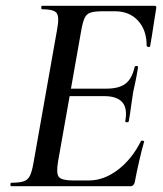

<svg xmlns="http://www.w3.org/2000/svg" viewBox="-20 -645 565 665"><path d="M19 0Q16 0 16 -6Q16 -12 19 -12Q47 -12 62 -17Q77 -22 84 -37Q91 -52 96 -81L178 -544Q186 -587 176 -600Q166 -613 125 -613Q123 -613 123 -619Q123 -625 125 -625H515Q523 -625 521 -616Q518 -597 514 -572Q510 -547 506.5 -523.5Q503 -500 500 -485Q499 -481 493.5 -482.5Q488 -484 488 -486Q488 -541 458 -573.5Q428 -606 378 -606H337Q308 -606 294 -601.5Q280 -597 273.5 -583.5Q267 -570 262 -543L181 -85Q174 -44 184 -32Q194 -20 233 -20H288Q340 -20 388.5 -57Q437 -94 468 -156Q470 -159 475.5 -157.5Q481 -156 479 -154Q471 -126 462 -87Q453 -48 447 -15Q444 0 431 0ZM426 -225Q425 -221 419 -221.5Q413 -222 414 -226Q422 -271 403 -291.5Q384 -312 342 -312H183L186 -338H349Q392 -338 414.5 -355Q437 -372 446 -412Q447 -417 453 -416.5Q459 -416 458 -411Q453 -380 449 -362Q445 -344 441 -325Q437 -301 434 -277Q431 -253 426 -225Z"/></svg>

Font: Cormorant Light SemiBold
Style: Italic
Weight: 600
Italic angle: -10°
Version: Version 4.000